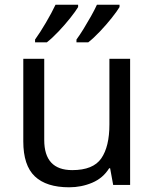

<svg xmlns="http://www.w3.org/2000/svg" viewBox="-20 -786 658 816"><path d="M533 -536V0H461L448 -71H444Q418 -29 372 -9.5Q326 10 274 10Q177 10 128 -36.5Q79 -83 79 -185V-536H168V-191Q168 -63 287 -63Q376 -63 410.5 -113Q445 -163 445 -257V-536ZM488 -756Q478 -739 455 -710Q432 -681 405 -652.5Q378 -624 355 -606H305V-618Q319 -637 335 -663Q351 -689 366.5 -716.5Q382 -744 392 -766H488ZM312 -756Q302 -739 279 -710Q256 -681 229 -652.5Q202 -624 179 -606H129V-618Q150 -647 175 -689.5Q200 -732 216 -766H312Z"/></svg>

Font: Noto Sans Lepcha
Style: Regular
Weight: 400
Designer: Monotype Design Team
Foundry: Monotype Imaging Inc.
Version: Version 2.006; ttfautohint (v1.8.4.7-5d5b)